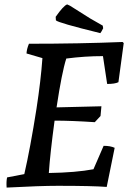

<svg xmlns="http://www.w3.org/2000/svg" viewBox="-20 -841 587 869"><path d="M434 -691Q242 -738 233 -749L232 -765Q268 -816 284 -821L297 -815L389 -757L445 -725L447 -713Q438 -695 434 -691ZM10 8Q8 -18 12 -38L90 -53Q117 -170 145 -348Q165 -478 172 -578L100 -599Q101 -619 111 -643Q341 -643 535 -651L540 -646L516 -469Q500 -461 465 -461L446 -587Q364 -587 280 -576Q260 -514 236 -355L439 -360L435 -316L409 -288Q304 -295 227 -295Q207 -147 201 -58Q324 -60 403 -75L449 -181Q480 -181 499 -172L463 5Q398 0 241 0Q162 0 10 8Z"/></svg>

Font: Albura Medium
Style: Italic
Weight: 462
Italic angle: -7°
Designer: Mercedes Jáuregui
Foundry: Omnibus-Type Team
Version: Version 1.000